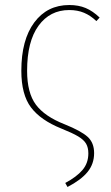

<svg xmlns="http://www.w3.org/2000/svg" viewBox="-20 -549 444 765"><path d="M377 -479 364 -465Q341 -487 315 -498Q289 -509 256 -509Q179 -509 133.5 -446.5Q88 -384 88 -267Q88 -179 123 -132Q158 -85 237 -54Q304 -27 329.5 -3.5Q355 20 355 61Q355 104 329 136Q303 168 249 196L240 180Q285 156 308.5 128.5Q332 101 332 62Q332 39 323 23.5Q314 8 291.5 -5.5Q269 -19 224 -37Q142 -70 103.5 -121Q65 -172 65 -267Q65 -390 116.5 -459.5Q168 -529 256 -529Q293 -529 321.5 -517Q350 -505 377 -479Z"/></svg>

Font: Fira Sans Condensed Thin
Style: Regular
Weight: 250
Width: 3
Designer: Carrois Corporate & Edenspiekermann AG
Foundry: Carrois Corporate GbR & Edenspiekermann AG
Version: Version 4.203